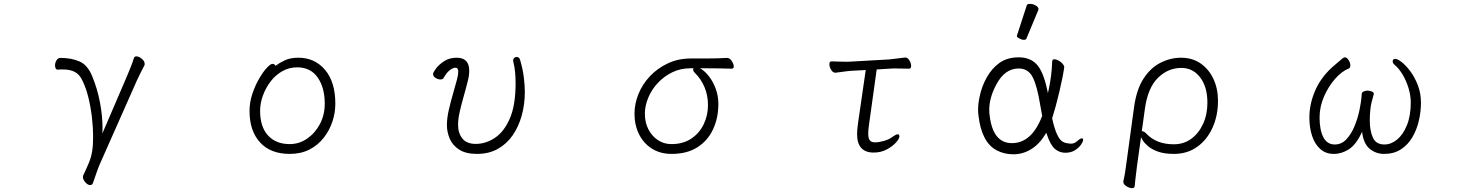

<svg xmlns="http://www.w3.org/2000/svg" viewBox="-20 -784 7620 998"><path d="M640 -388Q649 -410 659 -434.5Q669 -459 676 -482Q679 -491 689 -491Q702 -491 717 -478.5Q732 -466 732 -452Q732 -446 730 -443Q722 -429 711 -406Q700 -383 693 -369L498 71Q491 87 481.5 114.5Q472 142 464 165Q460 178 449 178Q436 178 423.5 163.5Q411 149 411 136Q411 131 412 129Q431 89 442.5 61Q454 33 459 2.5Q464 -28 464 -73Q464 -120 458 -172.5Q452 -225 440 -275Q428 -325 409 -364Q394 -397 369 -410Q344 -423 308 -423Q301 -423 294.5 -423Q288 -423 280 -422H279Q273 -422 269.5 -428.5Q266 -435 266 -444Q266 -457 273.5 -470Q281 -483 295 -483Q351 -483 393.5 -464.5Q436 -446 460 -386Q486 -323 499.5 -252.5Q513 -182 513 -115Q513 -109 512.5 -102.5Q512 -96 512 -90Z M1412 -442Q1432 -457 1460.5 -470.5Q1489 -484 1531 -484Q1616 -484 1669.5 -421Q1723 -358 1723 -245Q1723 -197 1707.5 -151Q1692 -105 1662 -67Q1632 -29 1588 -6.5Q1544 16 1486 16Q1386 16 1331.5 -44Q1277 -104 1277 -207Q1277 -252 1291.5 -295.5Q1306 -339 1326.5 -374.5Q1347 -410 1366.5 -431Q1386 -452 1396 -452Q1407 -452 1412 -442ZM1486 -35Q1535 -35 1576.5 -63.5Q1618 -92 1643 -139.5Q1668 -187 1668 -245Q1668 -329 1631 -381.5Q1594 -434 1525 -434Q1483 -434 1447.5 -414Q1412 -394 1386.5 -360.5Q1361 -327 1346.5 -287Q1332 -247 1332 -208Q1332 -125 1373 -80Q1414 -35 1486 -35Z M2459 16Q2401 16 2366.5 -6.5Q2332 -29 2317.5 -63.5Q2303 -98 2303 -134Q2303 -170 2313 -213.5Q2323 -257 2335.5 -299.5Q2348 -342 2356 -373Q2362 -397 2362 -411Q2362 -432 2348 -432Q2334 -432 2317 -418.5Q2300 -405 2286 -379Q2282 -371 2269 -371Q2257 -371 2244 -379Q2231 -387 2231 -400Q2231 -407 2246 -427.5Q2261 -448 2288.5 -466Q2316 -484 2354 -484Q2419 -484 2419 -416Q2419 -392 2412 -365Q2403 -328 2391 -286Q2379 -244 2370 -205Q2361 -166 2361 -135Q2361 -92 2383.5 -64Q2406 -36 2453 -36Q2505 -36 2552.5 -67.5Q2600 -99 2630 -168Q2660 -237 2660 -351Q2660 -380 2657.5 -408Q2655 -436 2648 -464Q2648 -466 2647.5 -467Q2647 -468 2647 -469Q2647 -477 2652.5 -482.5Q2658 -488 2665 -488Q2680 -488 2684 -471Q2697 -426 2702.5 -384.5Q2708 -343 2708 -306Q2708 -242 2692 -184Q2676 -126 2645 -81Q2614 -36 2567.5 -10Q2521 16 2459 16Z M3759 -483Q3773 -483 3783.5 -467Q3794 -451 3794 -438Q3794 -427 3783 -427Q3750 -428 3721 -428.5Q3692 -429 3657 -429H3619Q3645 -414 3666.5 -385.5Q3688 -357 3701 -320.5Q3714 -284 3714 -244Q3714 -171 3686.5 -112Q3659 -53 3605 -18.5Q3551 16 3471 16Q3412 16 3368.5 -11.5Q3325 -39 3301.5 -86.5Q3278 -134 3278 -193Q3278 -244 3298.5 -295Q3319 -346 3358 -387.5Q3397 -429 3451 -454.5Q3505 -480 3571 -480H3653Q3707 -480 3758 -483ZM3567 -429Q3517 -429 3474 -408Q3431 -387 3399 -352.5Q3367 -318 3349.5 -276Q3332 -234 3332 -193Q3332 -147 3350.5 -111.5Q3369 -76 3400 -55.5Q3431 -35 3470 -35Q3530 -35 3572.5 -63Q3615 -91 3637.5 -137.5Q3660 -184 3660 -238Q3660 -288 3642 -331Q3624 -374 3592 -405Q3583 -414 3583 -422Q3583 -425 3585 -429Z M4480 -420 4406 -416Q4388 -415 4361 -411Q4334 -407 4323 -406H4322Q4309 -406 4300 -421.5Q4291 -437 4291 -450Q4291 -465 4302 -465Q4311 -465 4334 -464Q4357 -463 4379 -463Q4387 -463 4393.5 -463.5Q4400 -464 4405 -464L4601 -475Q4623 -477 4647.5 -480.5Q4672 -484 4684 -485H4686Q4698 -485 4707 -470Q4716 -455 4716 -441Q4716 -427 4705 -427Q4697 -427 4678.5 -427.5Q4660 -428 4640 -428Q4630 -428 4620 -428Q4610 -428 4602 -427L4537 -423L4497 -136Q4495 -122 4494 -110.5Q4493 -99 4493 -89Q4493 -64 4501.5 -54Q4510 -44 4529 -44Q4547 -44 4574.5 -51.5Q4602 -59 4621 -74Q4638 -86 4646 -86Q4655 -86 4655 -75Q4655 -63 4637 -43Q4619 -23 4589 -7Q4559 9 4521 9Q4435 9 4435 -88Q4435 -101 4436.5 -114.5Q4438 -128 4440 -144Z M5266 -599Q5317 -755 5317 -756Q5319 -764 5334 -764Q5349 -764 5363.5 -755.5Q5378 -747 5378 -737Q5378 -735 5378 -734L5315 -583Q5313 -577 5302 -577Q5291 -577 5278.5 -584Q5266 -591 5266 -594Q5266 -597 5266 -599ZM5418 -94 5413 -85Q5382 -34 5339 -8Q5296 18 5248 18Q5200 18 5162 -2Q5082 -43 5066 -184Q5064 -198 5064 -213Q5064 -245 5072 -282Q5083 -335 5109 -381.5Q5135 -428 5175 -457Q5216 -486 5275 -486Q5334 -486 5368 -450Q5402 -414 5422 -323L5427 -300L5432 -323Q5447 -394 5449 -463Q5450 -476 5460 -476Q5474 -476 5492 -463Q5510 -449 5512 -436Q5505 -385 5486.5 -307Q5468 -229 5449 -169Q5471 -67 5503 -48Q5518 -39 5540 -38Q5542 -37 5545 -37Q5565 -37 5580 -51Q5595 -65 5604 -65Q5610 -65 5610 -56.5Q5610 -48 5599 -32Q5588 -16 5567.5 -3Q5547 10 5517 10Q5487 10 5463.5 -10Q5440 -30 5422 -84ZM5397 -181V-183Q5392 -210 5387 -238Q5371 -337 5348 -382.5Q5325 -428 5275 -428Q5203 -428 5159 -345Q5122 -277 5122 -212Q5122 -198 5124 -184Q5141 -40 5240 -40Q5343 -40 5397 -181Z M5819 158Q5824 138 5828 112.5Q5832 87 5834 71L5875 -229Q5888 -321 5925 -377Q5962 -433 6013.5 -458.5Q6065 -484 6119 -484Q6178 -484 6221 -454Q6264 -424 6287.5 -373.5Q6311 -323 6311 -260Q6311 -183 6282.5 -120Q6254 -57 6202.5 -20.5Q6151 16 6082 16Q6032 16 5999 4Q5966 -8 5947 -24.5Q5928 -41 5920 -54.5Q5912 -68 5911 -71L5890 79Q5889 88 5886.5 108Q5884 128 5881.5 149Q5879 170 5878 184Q5877 194 5864 194Q5851 194 5835 184Q5819 174 5819 161ZM5917 -102Q5926 -102 5938 -90Q5990 -34 6081 -34Q6133 -34 6172 -62.5Q6211 -91 6233.5 -140Q6256 -189 6256 -250Q6256 -333 6218 -382Q6180 -431 6121 -431Q6051 -431 5998.5 -379Q5946 -327 5931 -218L5915 -102Z M7060 -99Q7030 -33 6992 -8.5Q6954 16 6913 16Q6871 16 6842.5 -9.5Q6814 -35 6800 -78Q6786 -121 6786 -173Q6786 -242 6815 -310.5Q6844 -379 6904 -434Q6916 -445 6932.5 -458.5Q6949 -472 6959 -481Q6966 -486 6970 -486Q6981 -486 6990 -471.5Q6999 -457 6999 -444Q6999 -432 6991 -428Q6955 -414 6920 -374.5Q6885 -335 6862 -282Q6839 -229 6839 -173Q6839 -109 6858.5 -71Q6878 -33 6918 -33Q6953 -33 6978 -59.5Q7003 -86 7020 -126.5Q7037 -167 7046.5 -212Q7056 -257 7058 -294Q7058 -304 7068 -308.5Q7078 -313 7089 -313Q7100 -313 7110.5 -308.5Q7121 -304 7121 -296Q7121 -295 7120.5 -294Q7120 -293 7120 -292Q7113 -266 7109 -250.5Q7105 -235 7103 -215Q7100 -185 7100 -158Q7100 -103 7116.5 -68Q7133 -33 7176 -33Q7211 -33 7242 -58.5Q7273 -84 7293 -133Q7313 -182 7313 -251Q7313 -289 7301 -327.5Q7289 -366 7270 -397.5Q7251 -429 7229 -447Q7219 -456 7219 -465Q7219 -478 7233 -478Q7244 -478 7265.5 -461.5Q7287 -445 7310 -414.5Q7333 -384 7349.5 -342Q7366 -300 7366 -250Q7366 -203 7355 -156Q7344 -109 7321 -70Q7298 -31 7261.5 -7.5Q7225 16 7175 16Q7131 16 7099 -11Q7067 -38 7060 -99Z"/></svg>

Font: Moon Stars Kai T Light
Style: Regular
Weight: 300
Designer: GuiWonder
Version: Version 1.101